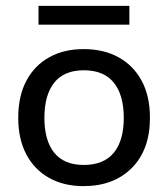

<svg xmlns="http://www.w3.org/2000/svg" viewBox="-20 -617 570 653"><path d="M264 -450Q333 -450 383.5 -422Q434 -394 462 -342Q490 -290 490 -216Q490 -108 428.5 -46Q367 16 264 16Q197 16 147 -12Q97 -40 69.5 -92Q42 -144 42 -216Q42 -290 69.5 -342Q97 -394 147 -422Q197 -450 264 -450ZM265 -378Q198 -378 164.5 -336Q131 -294 131 -216Q131 -139 164.5 -97.5Q198 -56 265 -56Q333 -56 367 -97.5Q401 -139 401 -216Q401 -294 367 -336Q333 -378 265 -378ZM111 -597H420V-533H111Z"/></svg>

Font: Podkova Medium
Style: Regular
Weight: 500
Designer: Ilya Yudin
Foundry: Cyreal (www.cyreal.org)
Version: Version 2.103